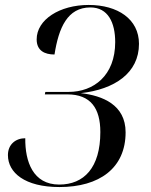

<svg xmlns="http://www.w3.org/2000/svg" viewBox="-20 -744 608 775"><path d="M220 11C381 11 487 -65 487 -210C487 -321 394 -358 306 -368C442 -383 541 -449 541 -567C541 -667 455 -724 338 -724C221 -724 128 -665 128 -585C128 -539 161 -524 200 -524C217 -632 252 -714 345 -714C416 -714 445 -653 445 -574C445 -439 358 -373 257 -373H163L161 -363H252C346 -363 385 -307 385 -211C385 -67 319 1 219 1C113 1 81 -92 82 -186C43 -186 12 -161 12 -118C12 -47 80 11 220 11Z"/></svg>

Font: Noto Serif Display SemiCondensed
Style: Italic
Weight: 400
Width: 4
Italic angle: -12°
Designer: Monotype Design Team
Foundry: Monotype Imaging Inc.
Version: Version 2.009